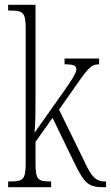

<svg xmlns="http://www.w3.org/2000/svg" viewBox="-20 -780 462 800"><path d="M14 0H193V-24H190C139 -24 128 -31 128 -99V-189L199 -289L290 -101C334 -10 352 0 415 0H422V-24H416C376 -24 358 -49 327 -117L226 -323L282 -403C344 -492 357 -512 393 -512V-536H249V-512C287 -512 298 -507 298 -491C298 -476 282 -449 223 -367L124 -227C128 -263 128 -337 128 -373V-760H14V-736H21C76 -736 87 -729 87 -661V-100C87 -31 76 -24 21 -24H14Z"/></svg>

Font: Noto Serif Sinhala ExtraCondensed ExtraLight
Style: Regular
Weight: 200
Width: 2
Designer: Jelle Bosma - Monotype Design Team
Foundry: Monotype Imaging Inc.
Version: Version 2.007